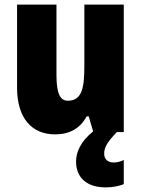

<svg xmlns="http://www.w3.org/2000/svg" viewBox="-20 -573 611 833"><path d="M432 94C432 66 445 44 487 0H517V-553H346V-289C346 -194 337 -136 274 -136C238 -136 225 -174 225 -248V-553H54V-193C54 -60 118 10 219 10C281 10 327 -15 356 -68H365L384 -3C328 43 310 88 310 128C310 198 357 240 439 240C473 240 499 233 517 226V121C506 127 490 132 473 132C447 132 432 117 432 94Z"/></svg>

Font: Noto Sans Georgian Condensed Black
Style: Regular
Weight: 900
Width: 3
Designer: Monotype Design Team, Akaki Razmadze
Foundry: Google LLC
Version: Version 2.005